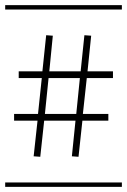

<svg xmlns="http://www.w3.org/2000/svg" viewBox="-29 -728 495 748"><path d="M445.8 -690.9H-8.8V-708H445.8ZM445.8 0H-8.8V-17.1H445.8ZM127.9 -117.2 102.1 -119.1 117.2 -257.8H25.9V-284.2H119.1L133.8 -423.8H43.9V-450.2H136.2L150.9 -590.8L176.8 -588.9L163.1 -450.2H285.2L299.8 -590.8L326.2 -588.9L312 -450.2H411.1V-423.8H309.1L293.9 -284.2H393.1V-257.8H292L276.9 -117.2L251 -119.1L265.1 -257.8H143.1ZM160.2 -423.8 146 -284.2H268.1L282.2 -423.8Z"/></svg>

Font: FoglihtenFr01
Style: Regular
Weight: 500
Version: Version 0.68